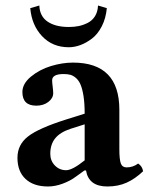

<svg xmlns="http://www.w3.org/2000/svg" viewBox="-20 -673 546 703"><path d="M290 -85.9V-217.8L237.8 -201.2Q199.7 -188.5 181.9 -166.3Q164.1 -144 164.1 -109.9Q164.1 -84.5 180.9 -67.1Q197.8 -49.8 222.2 -49.8Q245.1 -49.8 290 -85.9ZM294.9 -48.8H289.1L258.8 -26.9Q237.3 -10.7 209.5 -0.5Q181.6 9.8 155.8 9.8Q103 9.8 73.5 -17.8Q43.9 -45.4 43.9 -95.2Q43.9 -143.1 82.5 -173.3Q121.1 -203.6 223.1 -235.8L290 -256.8Q290 -293.9 285.9 -320.6Q281.7 -347.2 275.1 -362.8Q268.6 -378.4 258.1 -387.5Q247.6 -396.5 237.3 -399.2Q227.1 -401.9 212.9 -401.9Q170.9 -401.9 170.9 -378.9Q170.9 -371.1 172.9 -355.5Q174.8 -339.8 174.8 -332Q174.8 -313.5 157 -299.8Q139.2 -286.1 112.8 -286.1Q62 -286.1 62 -335.9Q62 -366.7 93.5 -392.6Q125 -418.5 166.7 -431.2Q208.5 -443.8 247.1 -443.8Q417 -443.8 417 -271V-127Q417 -88.9 422.4 -74.5Q427.7 -60.1 443.8 -60.1Q466.8 -60.1 485.8 -74.2Q501 -64.5 503.9 -45.9Q474.6 -18.1 443.6 -4.2Q412.6 9.8 373 9.8Q304.7 9.8 294.9 -48.8ZM90.8 -643.1 124 -652.8Q125.5 -613.3 154.3 -593.8Q183.1 -574.2 231.9 -574.2Q251.5 -574.2 268.3 -577.6Q285.2 -581.1 301.5 -589.4Q317.9 -597.7 327.9 -613.8Q337.9 -629.9 338.9 -652.8L371.1 -643.1Q367.7 -606 352.8 -576.9Q337.9 -547.9 316.7 -531.7Q295.4 -515.6 273.9 -507.8Q252.4 -500 231.9 -500Q172.4 -500 134.3 -540.3Q96.2 -580.6 90.8 -643.1Z"/></svg>

Font: Common Serif
Style: Bold
Weight: 700
Designer: Philipp H. Poll, Khaled Hosny
Foundry: Stefan Peev, Context Ltd.
Version: Version 1.026